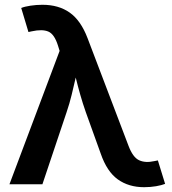

<svg xmlns="http://www.w3.org/2000/svg" viewBox="-20 -759 709 791"><path d="M19 0 225.6 -549.3 218.8 -571.3Q204.1 -618.2 179.2 -628.9Q154.3 -639.6 110.4 -629.9L97.2 -627L67.4 -726.1Q81.1 -731.9 105.5 -735.6Q129.9 -739.3 154.8 -739.3Q221.7 -739.3 267.3 -707Q313 -674.8 340.8 -601.6L509.3 -158.7Q527.3 -110.8 553 -98.9Q578.6 -86.9 615.7 -95.2L630.4 -98.1L660.2 -1.5Q647 3.9 623.5 8.1Q600.1 12.2 573.7 12.2Q510.3 12.2 465.3 -20Q420.4 -52.2 395 -126L333.5 -296.9Q320.8 -333 310.8 -368.2Q300.8 -403.3 292 -439.5Q283.7 -403.3 275.1 -367.9Q266.6 -332.5 254.4 -296.9L154.8 0Z"/></svg>

Font: Inter SemiBold
Style: Regular
Weight: 600
Designer: Rasmus Andersson
Foundry: rsms
Version: Version 4.001;git-9221beed3